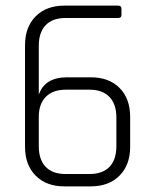

<svg xmlns="http://www.w3.org/2000/svg" viewBox="-20 -663 535 683"><path d="M118 -143Q118 -95 142.5 -69.5Q167 -44 213 -44H298Q345 -44 369.5 -69.5Q394 -95 394 -143V-245Q394 -292 369.5 -318Q345 -344 298 -344H215Q168 -344 143 -318.5Q118 -293 118 -248ZM443 -141Q443 -76 405 -38Q367 0 303 0H209Q145 0 107 -38Q69 -76 69 -141V-502Q69 -567 107 -605Q145 -643 209 -643H400Q412 -643 412 -632V-609Q412 -599 400 -599H213Q167 -599 142.5 -573.5Q118 -548 118 -500V-326Q139 -388 219 -388H303Q368 -388 405.5 -350Q443 -312 443 -247Z"/></svg>

Font: Rajdhani
Style: Regular
Weight: 400
Designer: Satya Rajpurohit, Jyotish Sonowal
Foundry: Indian Type Foundry
Version: Version 1.201;PS 1.0;hotconv 1.0.78;makeotf.lib2.5.61930; tt